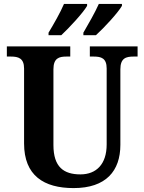

<svg xmlns="http://www.w3.org/2000/svg" viewBox="-20 -951 738 981"><path d="M406 -784V-771H470C512 -809 583 -886 603 -921V-931H485C465 -886 432 -829 406 -784ZM228 -784V-771H293C334 -809 405 -886 425 -921V-931H307C288 -886 255 -829 228 -784ZM356 10C522 10 595 -78 595 -211V-597C595 -654 624 -662 662 -662H683V-714H439V-662H459C497 -662 525 -654 525 -601V-213C525 -112 472 -60 391 -60C306 -60 253 -97 253 -210V-597C253 -654 282 -662 319 -662H339V-714H15V-662H36C73 -662 103 -654 103 -601V-218C103 -54 204 10 356 10Z"/></svg>

Font: Noto Serif Hebrew SemiCondensed
Style: Bold
Weight: 700
Width: 4
Designer: Monotype Design Team
Foundry: Monotype Imaging Inc.
Version: Version 2.004